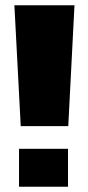

<svg xmlns="http://www.w3.org/2000/svg" viewBox="-20 -695 335 727"><path d="M58.5 -217.5H238.5L262 -675H34.5ZM52 12H237.5V-131.5H52Z"/></svg>

Font: Anybody Expanded
Style: Bold
Weight: 700
Width: 7
Designer: Tyler Finck
Foundry: Etcetera Type Company
Version: Version 1.113;gftools[0.9.25]